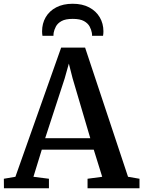

<svg xmlns="http://www.w3.org/2000/svg" viewBox="-32 -1002 762 1022"><path d="M50 -61 293.5 -748.5H421L649.5 -61L710.5 -50.5V0H434V-50.5L512 -61L467 -205.5H190.5L146 -61L228.5 -50.5V0H-11L-11.5 -50.5ZM448.5 -266.5 354.5 -585 334.5 -663.5 312 -583.5 208.5 -266.5ZM355 -982Q406.5 -982 443 -962.5Q479.5 -943 499 -909.8Q518.5 -876.5 518.5 -835.5Q518.5 -829.5 518 -823.5Q517.5 -817.5 516.5 -811.5H458Q458 -814 458 -818.2Q458 -822.5 457 -827Q454 -844 445 -861Q436 -878 415 -889.8Q394 -901.5 355 -901.5Q316.5 -901.5 295.5 -889.8Q274.5 -878 265.5 -860.8Q256.5 -843.5 253.5 -827Q253 -822.5 252.8 -818.2Q252.5 -814 252.5 -811.5H194Q193 -817.5 192.5 -823.5Q192 -829.5 192 -835.5Q192 -877 211.2 -910.2Q230.5 -943.5 267.2 -962.8Q304 -982 355 -982Z"/></svg>

Font: Merriweather 28pt SemiBold
Style: Regular
Weight: 600
Version: Version 2.100